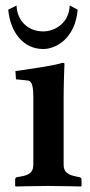

<svg xmlns="http://www.w3.org/2000/svg" viewBox="-20 -675 326 697"><path d="M211 -321C211 -371 214 -444 214 -444C214 -446 209 -447 207 -447C176 -437 106 -427 36 -417L38 -387L79 -383C93 -382 101 -371 101 -321V-77C101 -49 85 -39 54 -34L42 -32C38 -31 35 -29 35 -23V0L37 2C37 2 118 0 154 0C193 0 274 2 274 2L276 0V-23C276 -29 272 -31 268 -32L258 -34C228 -40 211 -49 211 -77ZM40 -655 10 -640C17 -559 64 -497 137 -497C183 -497 253 -535 262 -640L233 -655C231 -591 179 -561 137 -561C80 -561 42 -601 40 -655Z"/></svg>

Font: Libertinus Serif Semibold
Style: Regular
Weight: 600
Designer: Philipp H. Poll, Khaled Hosny
Foundry: Caleb Maclennan
Version: Version 7.050;RELEASE